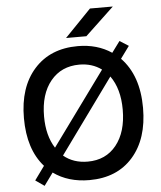

<svg xmlns="http://www.w3.org/2000/svg" viewBox="-62 -975 887 1055"><g transform="rotate(-5 382.0 -447.5)"><path d="M600 -922 441 -772H329L474 -922ZM553 -540 256 -130Q310 -85 389 -85Q489 -85 547 -157.5Q605 -230 605 -353Q605 -468 553 -540ZM216 -177 511 -582Q459 -620 389 -620Q289 -620 230 -548Q171 -476 171 -353Q171 -247 216 -177ZM669 -699 620 -632Q717 -532 717 -353Q717 -182 629.5 -82.5Q542 17 389 17Q273 17 191 -42L141 27L92 -7L147 -83Q60 -181 60 -353Q60 -524 148.5 -623Q237 -722 389 -722Q496 -722 575 -669L620 -730Z"/></g></svg>

Font: Manrope Medium
Style: Medium
Weight: 500
Designer: Mikhail Sharanda
Foundry: Mikhail Sharanda
Version: Version 4.000;hotconv 1.0.109;makeotfexe 2.5.65596